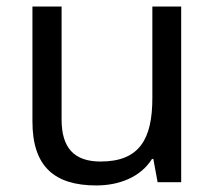

<svg xmlns="http://www.w3.org/2000/svg" viewBox="-20 -556 658 586"><path d="M533 -536H445V-257C445 -132 406 -63 287 -63C206 -63 168 -105 168 -191V-536H79V-185C79 -49 145 10 274 10C343 10 409 -15 444 -71H448L461 0H533Z"/></svg>

Font: Noto Sans Osage
Style: Regular
Weight: 400
Designer: Monotype Design Team
Foundry: Monotype Imaging Inc.
Version: Version 2.002